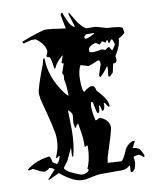

<svg xmlns="http://www.w3.org/2000/svg" viewBox="-398 -1771 1535 1922"><g transform="rotate(-10 369.5 -809.5)"><path d="M364.3 -1655.3H372.1Q427.7 -1495.1 473.6 -1495.1L430.7 -1631.8L434.6 -1643.6H438.5L504.9 -1534.2Q563.5 -1460 590.8 -1460H665Q683.6 -1460 782.2 -1428.7Q942.4 -1419.9 942.4 -1397.5L950.2 -1354.5Q945.3 -1336.9 883.8 -1303.7Q883.8 -1235.4 821.3 -1135.7V-1131.8L825.2 -1104.5Q825.2 -1076.2 801.8 -1065.4L797.9 -1069.3H790Q784.2 -1069.3 766.6 -979.5Q738.3 -947.3 727.5 -944.3H723.6L719.7 -948.2H715.8L723.6 -1014.6V-1049.8H719.7Q675.8 -988.3 637.7 -956.1Q630.9 -956.1 626 -975.6L661.1 -1081.1V-1096.7Q661.1 -1124 641.6 -1124Q552.7 -1085 536.1 -1085L461.9 -1108.4Q430.7 -1058.6 430.7 -963.9Q430.7 -838.9 454.1 -838.9Q502.9 -881.8 536.1 -881.8Q565.4 -881.8 575.2 -827.1Q676.8 -723.6 676.8 -659.2L672.9 -647.5H668.9Q660.2 -649.4 633.8 -694.3H629.9L626 -690.4H622.1L626 -670.9Q618.2 -620.1 602.5 -620.1H594.7L583 -674.8H571.3V-659.2Q568.4 -604.5 551.8 -604.5H547.9Q538.1 -604.5 520.5 -710L516.6 -713.9Q516.6 -725.6 508.8 -725.6H501L493.2 -686.5Q493.2 -616.2 512.7 -538.1H524.4Q545.9 -553.7 563.5 -553.7Q653.3 -517.6 653.3 -440.4Q653.3 -410.2 567.4 -147.5L559.6 -96.7H563.5L692.4 -88.9Q717.8 -88.9 766.6 -210Q814.5 -268.6 852.5 -268.6H864.3V-264.6L833 -202.1V-198.2Q895.5 -198.2 918.9 -143.6L934.6 -108.4L930.7 -92.8H922.9Q888.7 -124 872.1 -124L825.2 -112.3L829.1 -65.4V-49.8Q819.3 36.1 774.4 36.1L770.5 32.2V28.3L774.4 -30.3H766.6Q729.5 1 688.5 1H469.7Q434.6 1 309.6 28.3H278.3Q191.4 28.3 59.6 -81.1L-49.8 -30.3L-53.7 -34.2V-38.1L24.4 -124Q1 -147.5 -26.4 -147.5Q-50.8 -123 -77.1 -120.1Q-105.5 -120.1 -186.5 -167L-225.6 -159.2L-237.3 -163.1V-170.9Q-145.5 -243.2 -14.6 -260.7H-6.8Q5.9 -260.7 16.6 -198.2L55.7 -174.8Q76.2 -174.8 98.6 -249H94.7Q85 -249 67.4 -233.4H59.6V-241.2Q98.6 -333 98.6 -401.4V-440.4Q98.6 -504.9 8.8 -835L1 -897.5Q1 -950.2 90.8 -1182.6Q102.5 -1237.3 110.4 -1237.3H118.2Q118.2 -1045.9 251 -866.2Q282.2 -827.1 290 -827.1V-831.1Q290 -936.5 274.4 -995.1L278.3 -1034.2L266.6 -1061.5L297.9 -1151.4V-1155.3Q278.3 -1155.3 278.3 -1167L301.8 -1229.5V-1233.4H297.9Q226.6 -1174.8 208 -1120.1H196.3Q183.6 -1241.2 165 -1241.2Q141.6 -1241.2 141.6 -1256.8L157.2 -1295.9V-1299.8Q157.2 -1372.1 63.5 -1440.4H16.6L-57.6 -1420.9L-69.3 -1424.8V-1440.4Q135.7 -1518.6 176.8 -1518.6Q221.7 -1518.6 379.9 -1495.1L352.5 -1635.7Q357.4 -1655.3 364.3 -1655.3ZM547.9 -1381.8V-1366.2L555.7 -1358.4Q583 -1358.4 649.4 -1393.6V-1401.4H567.4ZM743.2 -1288.1 719.7 -1303.7H711.9L684.6 -1276.4Q657.2 -1299.8 641.6 -1299.8Q571.3 -1279.3 571.3 -1241.2V-1225.6Q571.3 -1213.9 614.3 -1213.9H622.1L700.2 -1225.6L731.4 -1213.9Q761.7 -1237.3 774.4 -1237.3L797.9 -1198.2Q805.7 -1199.2 836.9 -1252.9Q822.3 -1307.6 813.5 -1307.6H809.6L782.2 -1276.4Q773.4 -1276.4 770.5 -1307.6H762.7L751 -1292L747.1 -1288.1ZM258.8 -682.6 262.7 -479.5Q262.7 -343.8 231.4 -217.8H223.6L219.7 -237.3V-245.1L223.6 -303.7H219.7L165 -186.5L118.2 -124Q118.2 -84 278.3 -26.4H305.7Q360.4 -40 360.4 -65.4H356.4L348.6 -73.2Q391.6 -168.9 391.6 -299.8L387.7 -303.7H383.8L360.4 -292V-350.6Q360.4 -402.3 336.9 -534.2H333Q322.3 -529.3 305.7 -499H297.9L290 -553.7L297.9 -627.9Q297.9 -652.3 262.7 -682.6Z"/></g></svg>

Font: EG Dragon Caps 
Style: Regular
Weight: 400
Designer: Bill Roach / W.K. Roach
Version: Version 1.00 April 18, 2012, initial release